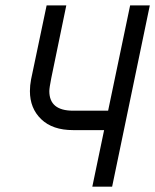

<svg xmlns="http://www.w3.org/2000/svg" viewBox="-20 -704 585 724"><path d="M166 -360.4Q166 -286.6 255.4 -286.6H387.7L470.7 -683.6H544.9L402.8 0H328.1L372.6 -213.4H255.4Q178.2 -213.4 135.5 -254.4Q92.8 -295.4 92.8 -360.4Q92.8 -381.8 97.2 -404.8L155.8 -683.6H230L173.3 -409.2Q166 -372.6 166 -360.4Z"/></svg>

Font: Anka/Coder Condensed
Style: Italic
Weight: 400
Width: 4
Italic angle: -12°
Monospace: yes
Version: Version 001.100